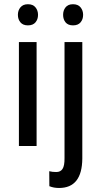

<svg xmlns="http://www.w3.org/2000/svg" viewBox="-20 -705 493 927"><path d="M163.6 -633.3Q163.6 -611.8 151.4 -597.2Q139.2 -582.5 114.7 -582.5Q90.8 -582.5 78.6 -597.2Q66.4 -611.8 66.4 -633.3Q66.4 -654.8 78.6 -669.4Q90.8 -684.6 115 -684.6Q139.2 -684.6 151.4 -669.4Q163.6 -654.3 163.6 -633.3ZM156.7 0H155.3H73.2H71.3V-2V-500V-502H73.2H155.3H156.7V-500V-2ZM381.3 -633.3Q381.3 -611.8 369.1 -597.2Q356.9 -582.5 332.5 -582.5Q308.6 -582.5 296.4 -597.2Q284.7 -611.8 284.7 -633.3Q284.7 -654.8 296.4 -669.4Q308.1 -684.6 332.5 -684.6Q356.9 -684.6 369.1 -669.4Q381.3 -654.3 381.3 -633.3ZM377.4 -502V-500V61Q376 202.6 265.1 202.6Q239.7 202.6 219.2 194.3L218.3 193.8V192.4L217.8 124V121.6L220.2 122.1Q232.4 125.5 252 125.5Q272 125.5 281.7 110.8Q292 95.7 291.5 58.1V-500V-502H293.5H375.5Z"/></svg>

Font: MAUL Condensed
Style: Condensed Regular
Weight: 400
Designer: MAUL
Version: Version 1.0; 2020; ttfautohint (v1.8.3)